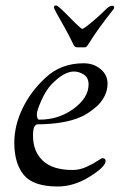

<svg xmlns="http://www.w3.org/2000/svg" viewBox="-20 -666 442 698"><path d="M176 -640Q176 -646 183 -646H185Q191 -646 232.5 -603.5Q274 -561 279 -561Q286 -561 333 -602Q342 -610 352.5 -620Q363 -630 367.5 -634.5Q372 -639 377.5 -642Q383 -645 388 -645Q395 -645 395 -640Q395 -636 393 -633Q377 -613 363.5 -595Q350 -577 341 -564.5Q332 -552 324.5 -541Q317 -530 313 -523.5Q309 -517 305 -511Q301 -505 299 -502Q297 -499 295 -497Q293 -495 291.5 -494.5Q290 -494 287 -494H261Q251 -494 247 -504Q234 -532 215.5 -565Q197 -598 186.5 -616.5Q176 -635 176 -640ZM32 -147Q32 -210 62 -272Q92 -334 145 -383Q201 -436 284 -436Q320 -436 345.5 -415Q371 -394 371 -362Q371 -337 359 -314.5Q347 -292 329 -277Q311 -262 297.5 -253.5Q284 -245 274 -241Q216 -215 117 -214Q100 -214 100 -173Q100 -115 136 -81.5Q172 -48 244 -48Q269 -48 293.5 -59Q318 -70 333.5 -80.5Q349 -91 352 -91Q364 -91 364 -81Q364 -60 306.5 -24Q249 12 190 12Q101 12 66.5 -30Q32 -72 32 -147ZM114 -251Q114 -231 123 -231Q194 -231 248 -271Q302 -311 302 -359Q302 -384 284.5 -395Q267 -406 249 -406Q212 -406 167 -359Q147 -338 130.5 -301Q114 -264 114 -251Z"/></svg>

Font: OFL Sorts Mill Goudy TT
Style: Italic
Weight: 500
Italic angle: -6°
Version: Version 003.000